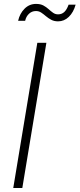

<svg xmlns="http://www.w3.org/2000/svg" viewBox="-20 -942 399 962"><path d="M212.4 -727.5 91.8 0H46.4L167 -727.5ZM271 -835Q251.5 -835 236.8 -842.8Q222.2 -850.6 210.2 -860.8Q198.2 -871.1 186.5 -878.9Q174.8 -886.7 160.2 -886.7Q139.6 -886.7 125.2 -873Q110.8 -859.4 106 -837.9H70.8Q79.1 -874.5 103 -898.4Q127 -922.4 160.6 -922.4Q182.6 -922.4 197.3 -914.6Q211.9 -906.7 223.1 -896.5Q234.4 -886.2 245.6 -878.2Q256.8 -870.1 271 -870.1Q289.1 -870.1 301.8 -881.6Q314.5 -893.1 323.7 -918.5H358.9Q348.1 -879.9 324.7 -857.4Q301.3 -835 271 -835Z"/></svg>

Font: Inter 24pt ExtraLight
Style: Italic
Weight: 250
Italic angle: -9.3988°
Version: Version 4.001;git-66647c0bb